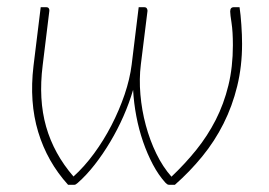

<svg xmlns="http://www.w3.org/2000/svg" viewBox="-20 -513 748 533"><path d="M169 0Q111 -64 86 -146.8Q61 -229.5 73 -330L93 -493H108Q113.5 -493 115.5 -489.8Q117.5 -486.5 117 -483L98.5 -332Q86.5 -237 108 -161.5Q129.5 -86 184 -23Q214 -50 241 -86.8Q268 -123.5 289.5 -165.2Q311 -207 325.8 -250.2Q340.5 -293.5 345.5 -333.5L365 -493H380Q385.5 -493 387.5 -489.8Q389.5 -486.5 389.5 -483L371 -334Q366 -294 369.8 -250.5Q373.5 -207 384.8 -165.2Q396 -123.5 414 -86.5Q432 -49.5 456 -22.5Q493.5 -58 524.8 -96.8Q556 -135.5 578.8 -180Q601.5 -224.5 614 -275.8Q626.5 -327 626.5 -387.5Q626.5 -425 622.8 -449.2Q619 -473.5 619 -481Q619 -493 629 -493H645Q646.5 -483 647.8 -470.5Q649 -458 650 -444.2Q651 -430.5 651.5 -416.8Q652 -403 652 -391Q652 -329 638.5 -273.8Q625 -218.5 600.5 -169.8Q576 -121 541.5 -78.8Q507 -36.5 465.5 0H449.5Q446 0 443.8 -1.8Q441.5 -3.5 439 -6Q420 -27 404.5 -56.2Q389 -85.5 377.2 -119.5Q365.5 -153.5 358.5 -190.2Q351.5 -227 349.5 -263.5Q339 -227.5 322.8 -190.5Q306.5 -153.5 286.2 -119.5Q266 -85.5 243 -56Q220 -26.5 195.5 -5Q190 0 186.5 0Z"/></svg>

Font: Lato Thin
Style: Italic
Weight: 200
Italic angle: -7°
Designer: Lukasz Dziedzic
Foundry: tyPoland Lukasz Dziedzic
Version: Version 2.007; 2014-02-27